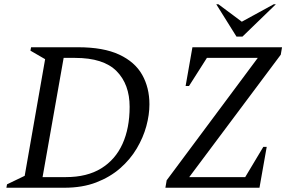

<svg xmlns="http://www.w3.org/2000/svg" viewBox="-20 -882 1380 902"><path d="M10 0 13 -16 96 -56 192 -604 123 -644 126 -660H347Q466 -660 540 -625.5Q614 -591 648 -530.5Q682 -470 682 -392Q682 -343 667.5 -289.5Q653 -236 622.5 -184.5Q592 -133 544.5 -91.5Q497 -50 432 -25Q367 0 282 0ZM333 -610H279L180 -50H290Q389 -50 455.5 -91Q522 -132 555.5 -206Q589 -280 589 -380Q589 -486 527.5 -548Q466 -610 333 -610ZM757 0 763 -35 1191 -610H952L868 -478H852L884 -660H1305L1299 -625L869 -50H1132L1217 -192H1233L1199 0ZM1091 -710 996 -862H1006L1116 -780L1266 -862H1276L1119 -710Z"/></svg>

Font: Spectral SC
Style: Italic
Weight: 400
Italic angle: -10°
Designer: Jean-Baptiste Levee
Foundry: Production Type
Version: Version 2.001